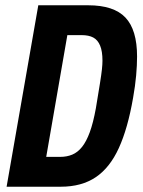

<svg xmlns="http://www.w3.org/2000/svg" viewBox="-20 -707 542 727"><path d="M5 0 125 -687H314Q411 -687 455 -640.5Q499 -594 499 -493Q499 -460 495.5 -421Q492 -382 484 -337Q464 -221 430 -146.5Q396 -72 342.5 -36Q289 0 210 0ZM155 -113H208Q233 -113 253.5 -121.5Q274 -130 290.5 -150.5Q307 -171 320 -206.5Q333 -242 343 -297Q353 -357 358.5 -391.5Q364 -426 366 -445Q368 -464 368 -477Q368 -513 359 -534.5Q350 -556 333 -565Q316 -574 289 -574H235Z"/></svg>

Font: Archivo ExtraCondensed
Style: Bold Italic
Weight: 700
Width: 2
Italic angle: -10°
Designer: Hector Gatti
Foundry: Omnibus-Type
Version: Version 2.001